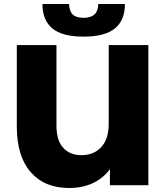

<svg xmlns="http://www.w3.org/2000/svg" viewBox="-20 -925 831 959"><path d="M721 -700V0H529V-80Q495 -34 443 -10Q391 14 326 14Q202 14 133 -65.5Q64 -145 64 -292V-700H262V-298Q262 -224 295.5 -187Q329 -150 387 -150Q448 -150 485.5 -190Q523 -230 523 -308V-700ZM192 -905H325Q326 -870 343 -853Q360 -836 397 -836Q434 -836 452 -853Q470 -870 471 -905H604Q604 -824 554 -783Q504 -742 397 -742Q291 -742 241.5 -783Q192 -824 192 -905Z"/></svg>

Font: Montserrat Alternates ExtraBold
Style: Regular
Weight: 800
Designer: Julieta Ulanovsky
Foundry: Julieta Ulanovsky
Version: Version 7.200